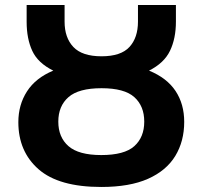

<svg xmlns="http://www.w3.org/2000/svg" viewBox="-20 -734 806 764"><path d="M383 10Q214 10 133.5 -60.5Q53 -131 53 -248Q53 -317 87.5 -370.5Q122 -424 192 -453Q131 -483 108.5 -531.5Q86 -580 86 -647V-714H237V-648Q237 -584 272 -547Q307 -510 384 -510Q461 -510 495 -547Q529 -584 529 -648V-714H680V-648Q680 -581 656.5 -532Q633 -483 573 -453Q644 -424 678.5 -372Q713 -320 713 -249Q713 -172 677.5 -113.5Q642 -55 569 -22.5Q496 10 383 10ZM383 -117Q475 -117 514.5 -152.5Q554 -188 554 -250Q554 -312 514.5 -347.5Q475 -383 384 -383Q293 -383 252.5 -347.5Q212 -312 212 -250Q212 -188 252.5 -152.5Q293 -117 383 -117Z"/></svg>

Font: RS Noto Sans
Style: Bold
Weight: 700
Designer: Monotype Design Team
Foundry: Monotype Imaging Inc.
Version: Version 3.10